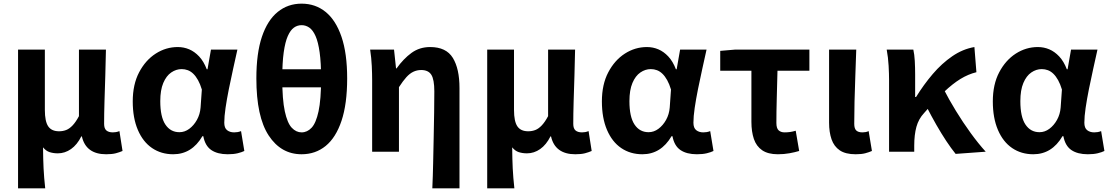

<svg xmlns="http://www.w3.org/2000/svg" viewBox="-20 -832 6084 1053"><path d="M79 201V-560H226V-229Q226 -166 244.5 -139Q263 -112 304 -112Q325 -112 343 -119Q361 -126 378.5 -144.5Q396 -163 413 -195V-560H561Q560 -492 557.5 -417.5Q555 -343 553 -274Q551 -205 551 -153Q551 -127 563.5 -116.5Q576 -106 599 -106Q607 -106 616 -107.5Q625 -109 635 -113L652 -4Q636 3 615.5 8.5Q595 14 562 14Q507 14 473.5 -10.5Q440 -35 429 -84H426Q403 -38 369.5 -14.5Q336 9 297 9Q273 9 252.5 2.5Q232 -4 216 -24Q216 9 217 37.5Q218 66 219 92Q220 118 222.5 144.5Q225 171 228 201Z M930 14Q864 14 814 -20Q764 -54 736 -119.5Q708 -185 708 -276Q708 -369 743 -435.5Q778 -502 834 -538Q890 -574 955 -574Q988 -574 1017.5 -561.5Q1047 -549 1072 -522.5Q1097 -496 1114 -452H1118L1137 -560H1282Q1271 -510 1258.5 -454Q1246 -398 1235 -343Q1224 -288 1217 -240.5Q1210 -193 1210 -159Q1210 -130 1225.5 -118Q1241 -106 1264 -106Q1273 -106 1282.5 -107.5Q1292 -109 1302 -113L1320 -4Q1306 3 1283.5 8.5Q1261 14 1229 14Q1173 14 1139 -9Q1105 -32 1095 -85H1090Q1032 14 930 14ZM964 -107Q993 -107 1018 -125.5Q1043 -144 1060 -174.5Q1077 -205 1080 -242L1087 -341Q1078 -371 1066 -392.5Q1054 -414 1040 -427.5Q1026 -441 1010 -447Q994 -453 976 -453Q946 -453 919 -434.5Q892 -416 875.5 -377Q859 -338 859 -277Q859 -191 887 -149Q915 -107 964 -107Z M1634 14Q1521 14 1453.5 -89Q1386 -192 1386 -402Q1386 -540 1416.5 -630.5Q1447 -721 1503 -766.5Q1559 -812 1634 -812Q1710 -812 1766 -766.5Q1822 -721 1853 -630Q1884 -539 1884 -402Q1884 -262 1853 -169.5Q1822 -77 1766 -31.5Q1710 14 1634 14ZM1634 -106Q1665 -106 1689 -131.5Q1713 -157 1727 -221.5Q1741 -286 1741 -402Q1741 -488 1733 -545Q1725 -602 1710.5 -634.5Q1696 -667 1676.5 -680.5Q1657 -694 1634 -694Q1611 -694 1592 -680.5Q1573 -667 1558.5 -634.5Q1544 -602 1536 -545Q1528 -488 1528 -402Q1528 -286 1542 -221.5Q1556 -157 1580 -131.5Q1604 -106 1634 -106ZM1464 -353V-452H1805V-353Z M2351 201Q2354 135 2355.5 63Q2357 -9 2358.5 -80Q2360 -151 2361 -215Q2362 -279 2362 -331Q2362 -396 2345.5 -422Q2329 -448 2290 -448Q2267 -448 2247 -438.5Q2227 -429 2208.5 -408.5Q2190 -388 2168 -354V0H2021V-393Q2021 -426 2019 -470Q2017 -514 2010 -560H2141L2152 -457H2155Q2193 -510 2237 -542Q2281 -574 2339 -574Q2427 -574 2463.5 -514.5Q2500 -455 2500 -349V201Z M2652 201V-560H2799V-229Q2799 -166 2817.5 -139Q2836 -112 2877 -112Q2898 -112 2916 -119Q2934 -126 2951.5 -144.5Q2969 -163 2986 -195V-560H3134Q3133 -492 3130.5 -417.5Q3128 -343 3126 -274Q3124 -205 3124 -153Q3124 -127 3136.5 -116.5Q3149 -106 3172 -106Q3180 -106 3189 -107.5Q3198 -109 3208 -113L3225 -4Q3209 3 3188.5 8.5Q3168 14 3135 14Q3080 14 3046.5 -10.5Q3013 -35 3002 -84H2999Q2976 -38 2942.5 -14.5Q2909 9 2870 9Q2846 9 2825.5 2.5Q2805 -4 2789 -24Q2789 9 2790 37.5Q2791 66 2792 92Q2793 118 2795.5 144.5Q2798 171 2801 201Z M3503 14Q3437 14 3387 -20Q3337 -54 3309 -119.5Q3281 -185 3281 -276Q3281 -369 3316 -435.5Q3351 -502 3407 -538Q3463 -574 3528 -574Q3561 -574 3590.5 -561.5Q3620 -549 3645 -522.5Q3670 -496 3687 -452H3691L3710 -560H3855Q3844 -510 3831.5 -454Q3819 -398 3808 -343Q3797 -288 3790 -240.5Q3783 -193 3783 -159Q3783 -130 3798.5 -118Q3814 -106 3837 -106Q3846 -106 3855.5 -107.5Q3865 -109 3875 -113L3893 -4Q3879 3 3856.5 8.5Q3834 14 3802 14Q3746 14 3712 -9Q3678 -32 3668 -85H3663Q3605 14 3503 14ZM3537 -107Q3566 -107 3591 -125.5Q3616 -144 3633 -174.5Q3650 -205 3653 -242L3660 -341Q3651 -371 3639 -392.5Q3627 -414 3613 -427.5Q3599 -441 3583 -447Q3567 -453 3549 -453Q3519 -453 3492 -434.5Q3465 -416 3448.5 -377Q3432 -338 3432 -277Q3432 -191 3460 -149Q3488 -107 3537 -107Z M4246 14Q4192 14 4160 -8Q4128 -30 4114.5 -70Q4101 -110 4101 -164V-444H3930V-553L4012 -560H4419V-444H4244Q4242 -366 4240 -291.5Q4238 -217 4238 -158Q4238 -128 4250.5 -117Q4263 -106 4283 -106Q4298 -106 4312.5 -108Q4327 -110 4344 -115L4363 -4Q4340 3 4310 8.5Q4280 14 4246 14Z M4673 14Q4617 14 4585.5 -7.5Q4554 -29 4540.5 -68Q4527 -107 4527 -159V-560H4676Q4674 -492 4671 -417.5Q4668 -343 4666.5 -274Q4665 -205 4665 -153Q4665 -127 4676 -116.5Q4687 -106 4710 -106Q4717 -106 4726.5 -107.5Q4736 -109 4744 -113L4762 -4Q4746 3 4725.5 8.5Q4705 14 4673 14Z M4856 0V-393Q4856 -426 4853.5 -471.5Q4851 -517 4843 -560H4989Q4995 -534 4997 -498Q4999 -462 4999 -423V-300H5004Q5046 -368 5095.5 -426Q5145 -484 5202.5 -523.5Q5260 -563 5324 -574L5335 -436Q5290 -425 5247.5 -399Q5205 -373 5157 -327.5Q5109 -282 5048 -212Q5018 -180 5006 -136.5Q4994 -93 4994 -33V0ZM5221 12Q5196 -19 5169.5 -59Q5143 -99 5115.5 -147Q5088 -195 5061 -248L5156 -342Q5184 -287 5222.5 -224Q5261 -161 5303.5 -102.5Q5346 -44 5386 0Z M5647 14Q5581 14 5531 -20Q5481 -54 5453 -119.5Q5425 -185 5425 -276Q5425 -369 5460 -435.5Q5495 -502 5551 -538Q5607 -574 5672 -574Q5705 -574 5734.5 -561.5Q5764 -549 5789 -522.5Q5814 -496 5831 -452H5835L5854 -560H5999Q5988 -510 5975.5 -454Q5963 -398 5952 -343Q5941 -288 5934 -240.5Q5927 -193 5927 -159Q5927 -130 5942.5 -118Q5958 -106 5981 -106Q5990 -106 5999.5 -107.5Q6009 -109 6019 -113L6037 -4Q6023 3 6000.5 8.5Q5978 14 5946 14Q5890 14 5856 -9Q5822 -32 5812 -85H5807Q5749 14 5647 14ZM5681 -107Q5710 -107 5735 -125.5Q5760 -144 5777 -174.5Q5794 -205 5797 -242L5804 -341Q5795 -371 5783 -392.5Q5771 -414 5757 -427.5Q5743 -441 5727 -447Q5711 -453 5693 -453Q5663 -453 5636 -434.5Q5609 -416 5592.5 -377Q5576 -338 5576 -277Q5576 -191 5604 -149Q5632 -107 5681 -107Z"/></svg>

Font: Farlight84_Sys_V01
Style: Bold
Weight: 700
Designer: Monotype Design Team, Nadine Chahine and Nizar Qandah
Foundry: Monotype Imaging Inc.
Version: Version 2.004;October 31, 2024;FontCreator 14.0.0.2814 64-bi